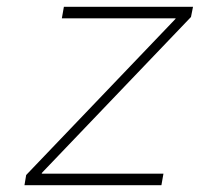

<svg xmlns="http://www.w3.org/2000/svg" viewBox="-20 -545 588 565"><path d="M57 -30 496 -489 497 -491H162L168 -525H548L542 -495L103 -36V-34H461L455 0H52Z"/></svg>

Font: Be Vietnam Thin
Style: Italic
Weight: 250
Italic angle: -9°
Designer: Gabriel Lam
Foundry: TypeRant
Version: Version 3.000